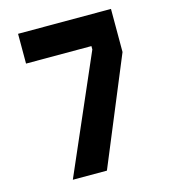

<svg xmlns="http://www.w3.org/2000/svg" viewBox="-117 -895 884 990"><g transform="rotate(-15 325.0 -400.0)"><path d="M567 -570 331 0H149L420 -623V-641H71V-800H567Z"/></g></svg>

Font: Martian Mono SemiCondensed
Style: Bold
Weight: 700
Width: 4
Designer: Roman Shamin
Foundry: Evil Martians
Version: Version 1.000